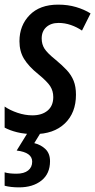

<svg xmlns="http://www.w3.org/2000/svg" viewBox="-25 -569 411 829"><path d="M123 10Q81 10 49 2Q17 -6 -5 -18V-109Q18 -93 50.5 -82Q83 -71 115 -71Q156 -71 180.5 -91.5Q205 -112 205 -150Q205 -176 192 -196.5Q179 -217 140 -249Q99 -282 79 -314.5Q59 -347 59 -391Q59 -459 103 -504Q147 -549 226 -549Q268 -549 303.5 -538.5Q339 -528 366 -511L329 -437Q307 -452 281 -461Q255 -470 228 -470Q195 -470 175 -452Q155 -434 155 -403Q155 -378 167 -359Q179 -340 215 -311Q244 -287 263.5 -266Q283 -245 293 -220Q303 -195 303 -160Q303 -82 255 -36Q207 10 123 10ZM57 240Q22 240 -5 233V175Q4 178 17.5 179.5Q31 181 46 181Q79 181 96.5 167Q114 153 114 129Q114 89 47 81L97 0H153L123 49Q152 56 171.5 75Q191 94 191 127Q191 181 154 210.5Q117 240 57 240Z"/></svg>

Font: Noto Sans Condensed Medium
Style: Italic
Weight: 500
Width: 3
Italic angle: -12°
Designer: Monotype Design Team
Foundry: Monotype Imaging Inc.
Version: Version 2.013; ttfautohint (v1.8.4.7-5d5b)